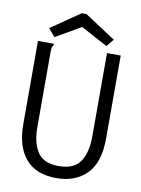

<svg xmlns="http://www.w3.org/2000/svg" viewBox="-89 -851 678 923"><g transform="rotate(10 250.0 -390.0)"><path d="M251 11Q151 11 100.5 -48.5Q50 -108 50 -215V-623H128V-616Q122 -610 120.5 -603Q119 -596 119 -579V-214Q119 -138 148.5 -93Q178 -48 252 -48Q327 -48 357 -93Q387 -138 387 -217V-623H454V-218Q454 -100 398.5 -44.5Q343 11 251 11ZM125 -655 92 -693 235 -791H257L408 -692L378 -656L248 -726Z"/></g></svg>

Font: Inconsolata Nerd Font Mono
Style: Regular
Weight: 400
Monospace: yes
Designer: Raph Levien, Cyreal, Brenton Simpson
Foundry: Raph Levien, Cyreal, Google
Version: Version 3.000; ttfautohint (v1.8.3);Nerd Fonts 3.0.2